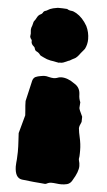

<svg xmlns="http://www.w3.org/2000/svg" viewBox="-59 -711 524 939"><g transform="rotate(5 203.5 -241.5)"><path d="M298.8 -311C317.9 -299.8 327.6 -282.7 328.1 -258.8C328.1 -246.6 330.6 -234.4 335.9 -222.2C335 -212.9 334.5 -203.6 334 -194.3C334 -189.5 339.8 -175.8 351.1 -152.8C351.1 -152.8 351.1 -148.9 351.1 -148.9C351.1 -148.9 350.6 -127 350.6 -127C343.8 -113.3 340.3 -102.5 340.3 -95.2C341.8 -81.1 344.2 -66.4 347.7 -52.2C353 -29.3 355.5 -8.3 355.5 11.7C355.5 16.1 355.5 20.5 355.5 24.9C355 29.8 355 35.2 355 40.5C355 43 354.5 45.4 354 47.9C353.5 50.3 353 52.7 353 54.7C353 54.7 354 61 354 61C356.9 70.3 358.4 79.6 358.4 88.9C358.4 107.4 349.6 130.9 332.5 158.7C326.2 171.4 317.4 179.2 306.2 182.1C296.4 184.6 287.1 185.5 278.3 185.5C271 185.5 262.2 185.1 252 183.6C244.6 182.6 236.8 182.1 229 182.1C221.7 182.1 213.9 184.1 206.1 188.5C203.6 189.9 201.2 190.4 197.8 190.4C192.9 190.4 188 189.9 183.1 189C161.1 187.5 128.4 184.6 84.5 179.2C61.5 175.8 49.8 155.8 48.8 118.2C49.3 106 49.8 94.2 51.3 82C52.2 70.3 52.7 58.6 52.7 46.4C52.7 27.3 52.2 8.8 50.8 -10.3C49.8 -22 49.3 -33.7 48.8 -45.9C48.8 -45.9 73.2 -135.3 73.2 -135.3C73.2 -135.3 71.3 -162.1 71.3 -162.1C69.8 -176.3 68.8 -190.9 68.8 -205.1C76.2 -236.3 83.5 -267.6 90.3 -298.3C90.3 -298.3 91.8 -305.2 91.8 -305.2C94.2 -315.4 99.6 -322.8 106.9 -326.2C114.3 -329.6 122.6 -331.5 131.3 -333C131.3 -333 143.6 -335 143.6 -335C143.6 -335 151.4 -335.4 151.4 -335.4C157.2 -335.4 163.6 -334.5 169.9 -332.5C179.7 -330.1 188 -328.6 195.3 -328.6C200.2 -328.6 205.1 -329.1 210 -330.6C218.3 -334 226.1 -335.9 233.4 -335.9C254.4 -335.9 275.9 -327.6 298.8 -311ZM64 -523.4C64 -527.3 64.5 -531.2 65.4 -535.6C65.4 -537.6 65.4 -539.6 64.9 -542C64.5 -543.9 64 -548.3 64 -554.7C64 -558.1 64.5 -561.5 65.4 -564.5C68.8 -572.8 71.3 -581.1 72.8 -589.4C73.2 -593.3 75.2 -597.2 78.1 -600.6C79.6 -602.1 80.6 -603.5 81.5 -605C82 -606.4 83 -607.9 84 -609.4C84 -609.4 88.4 -617.2 88.4 -617.2C92.3 -625 98.1 -630.9 106 -634.3C109.4 -635.7 112.3 -638.2 114.7 -641.6C117.2 -647.9 122.1 -651.9 128.9 -653.3C132.3 -654.3 135.3 -655.8 138.7 -658.2C144 -662.1 152.3 -665.5 163.6 -668.5C174.8 -670.9 182.6 -672.4 186.5 -672.9C203.1 -672.9 217.8 -672.4 230.5 -671.4C230.5 -671.4 231.9 -671.4 231.9 -671.4C238.3 -667 245.6 -664.6 252.9 -664.1C260.3 -663.6 268.6 -660.6 278.3 -654.8C299.3 -642.6 317.4 -623 332.5 -596.7C342.3 -576.7 347.2 -555.2 347.2 -533.2C347.2 -515.6 343.3 -499.5 335.9 -484.9C334.5 -482.4 332.5 -480 330.1 -477.5C330.1 -477.5 317.4 -462.4 317.4 -462.4C306.2 -446.3 296.4 -436.5 288.1 -433.1C286.1 -432.1 284.2 -431.2 282.2 -430.2C279.8 -428.7 277.8 -427.7 275.9 -426.8C273.4 -425.3 271.5 -424.3 270 -423.3C268.6 -421.9 267.1 -421.4 267.1 -421.4C261.7 -419.9 255.9 -417.5 250.5 -414.6C239.7 -409.2 231 -406.7 223.6 -406.7C223.6 -406.7 216.8 -407.2 216.8 -407.2C216.8 -407.2 216.8 -405.3 216.8 -405.3C216.8 -405.3 203.1 -407.7 203.1 -407.7C192.9 -410.2 183.1 -411.6 172.9 -413.1C160.6 -415.5 149.4 -419.4 139.2 -424.8C134.8 -426.8 130.9 -428.7 127 -430.7C122.6 -432.6 120.1 -434.6 119.6 -436C114.7 -443.4 108.4 -448.2 100.6 -451.7C97.7 -453.1 95.7 -455.1 94.2 -457.5C92.8 -460 91.3 -463.9 90.3 -468.3C89.4 -470.7 87.9 -472.2 86.4 -473.6C77.1 -481 72.8 -488.8 72.8 -496.6C72.8 -496.6 73.2 -500 73.2 -500C73.2 -503.4 72.3 -505.9 70.8 -507.3C66.9 -511.7 64.5 -516.1 64 -520.5C64 -520.5 64 -523.4 64 -523.4Z"/></g></svg>

Font: Kaph
Style: Regular
Weight: 400
Designer: GGBotNet
Foundry: f0n7.com